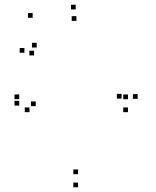

<svg xmlns="http://www.w3.org/2000/svg" viewBox="-20 -772 660 814"><path d="M563.5 -353V-373H543.5V-353ZM301 -732V-752H281V-732ZM118.5 -696.5V-716.5H98.5V-696.5ZM83.5 -548.5V-568.5H63.5V-548.5ZM124.5 -537V-557H104.5V-537ZM135.5 -570.5V-590.5H115.5V-570.5ZM304 -683.5V-703.5H284V-683.5ZM495.5 -354V-374H475.5V-354ZM311 -33.5V-53.5H291V-33.5ZM131.5 -322V-342H111.5V-322ZM105 -296.5V-316.5H85V-296.5ZM522.5 -296.5V-316.5H502.5V-296.5ZM522.5 -351.5V-371.5H502.5V-351.5ZM61.5 -351.5V-371.5H41.5V-351.5ZM61.5 -324.5V-344.5H41.5V-324.5ZM311 22V2H291V22Z"/></svg>

Font: Monaspace Xenon Dots Var
Style: Regular
Weight: 400
Designer: Riley Cran and the Lettermatic Team
Version: Version 1.100 (Monaspace Xenon Dots)